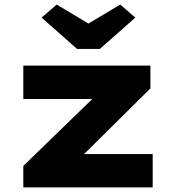

<svg xmlns="http://www.w3.org/2000/svg" viewBox="-20 -820 777 840"><path d="M82 0V-94L455 -456L466 -387H82V-533H638V-433L285 -84L271 -146H648V0ZM317 -606 162 -743 228 -800 382 -708H352L506 -800L572 -743L417 -606Z"/></svg>

Font: Lexend Mega ExtraBold
Style: Regular
Weight: 800
Designer: Bonnie Shaver-Troup, Thomas Jockin
Foundry: Lexend
Version: Version 1.007